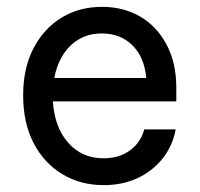

<svg xmlns="http://www.w3.org/2000/svg" viewBox="-20 -530 582 560"><path d="M282.5 10Q215 10 161.7 -22.1Q108.3 -54.2 77.9 -112.9Q47.5 -171.7 47.5 -251.7Q47.5 -330.8 77.5 -388.8Q107.5 -446.7 159.2 -478.3Q210.8 -510 277.5 -510Q340 -510 388.8 -481.7Q437.5 -453.3 465.8 -400Q494.2 -346.7 494.2 -274.2V-234.2H134.2Q139.2 -158.3 179.2 -113.3Q219.2 -68.3 281.7 -68.3Q326.7 -68.3 358.3 -90.8Q390 -113.3 400.8 -152.5H492.5Q482.5 -101.7 452.5 -65.4Q422.5 -29.2 379.2 -9.6Q335.8 10 282.5 10ZM138.3 -302.5H406.7Q400.8 -364.2 365.8 -398.3Q330.8 -432.5 276.7 -432.5Q223.3 -432.5 186.7 -397.9Q150 -363.3 138.3 -302.5Z"/></svg>

Font: Funnel Sans
Style: Regular
Weight: 400
Designer: NORD ID, Kristian Moeller
Foundry: Dicotype
Version: Version 1.000